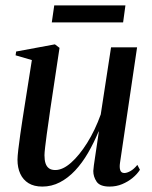

<svg xmlns="http://www.w3.org/2000/svg" viewBox="-20 -677 560 708"><path d="M136 11Q105.5 11 85.2 -1.5Q65 -14 54.8 -36.2Q44.5 -58.5 44.5 -88Q44.5 -100 47.5 -125.8Q50.5 -151.5 54.8 -181.5Q59 -211.5 63 -236.8Q67 -262 68.5 -272L97.5 -455.5L37.5 -473L39.5 -487L182.5 -513.5L199.5 -500.5L165.5 -274.5Q163.5 -258.5 159.8 -233.5Q156 -208.5 152.5 -182.5Q149 -156.5 146.5 -135Q144 -113.5 144 -104.5Q144 -86.5 148 -74.5Q152 -62.5 160.8 -56.2Q169.5 -50 184 -50Q211.5 -50 242 -77Q272.5 -104 301.5 -150.2Q330.5 -196.5 351.5 -255L389.5 -502.5H485.5L422.5 -76.5Q420 -59.5 423.5 -49.2Q427 -39 438.5 -39Q448 -39 461 -46.2Q474 -53.5 486.5 -69L496 -51Q486 -35 469 -21Q452 -7 430.5 2Q409 11 384 11Q348.5 11 336.2 -7.2Q324 -25.5 324 -46.5Q324 -51 326.2 -67.8Q328.5 -84.5 332 -107.2Q335.5 -130 338.8 -152.8Q342 -175.5 344.5 -192H343.5Q326 -150 304.5 -113Q283 -76 257 -48.2Q231 -20.5 200.8 -4.8Q170.5 11 136 11ZM180 -657H442.5L434 -594.5H171Z"/></svg>

Font: Merriweather 144pt
Style: Italic
Weight: 400
Italic angle: -7.8°
Version: Version 2.101